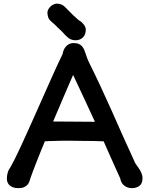

<svg xmlns="http://www.w3.org/2000/svg" viewBox="-20 -1001 806 1036"><path d="M17.1 0ZM17.1 -37.6Q17.1 -53.2 21.5 -69.1Q25.9 -85 37.6 -101.1Q45.9 -115.2 60.3 -144Q74.7 -172.9 92.8 -211.9Q110.8 -251 131.6 -297.1Q152.3 -343.3 173.8 -391.4Q195.3 -439.5 216.6 -487.5Q237.8 -535.6 256.8 -577.9Q275.9 -620.1 291.5 -654.3Q307.1 -688.5 317.9 -709.5Q319.3 -720.2 323.7 -730.7Q328.1 -741.2 335.4 -749.8Q342.8 -758.3 353 -763.4Q363.3 -768.6 377 -768.6Q394.5 -768.6 405.5 -763.7Q416.5 -758.8 423.6 -750.2Q430.7 -741.7 435.1 -730.5Q439.5 -719.2 443.8 -706.5Q447.8 -695.3 451.2 -685.3Q454.6 -675.3 457.5 -669.9Q490.2 -604.5 521.2 -538.1Q552.2 -471.7 582.8 -403.1Q613.3 -334.5 644.5 -264.2Q675.8 -193.8 709.5 -121.1L718.8 -107.4Q722.7 -102.1 728 -94.5Q733.4 -86.9 738 -78.1Q742.7 -69.3 745.8 -59.6Q749 -49.8 749 -40Q749 -10.7 732.4 1.7Q715.8 14.2 691.9 14.2Q678.7 14.2 667.7 10Q656.7 5.9 648.4 -1.2Q640.1 -8.3 635.3 -17.8Q630.4 -27.3 628.9 -38.1Q615.2 -67.9 603.5 -94Q591.8 -120.1 580.8 -144.5Q569.8 -168.9 559.6 -192.1Q549.3 -215.3 539.1 -238.8Q531.2 -238.8 517.1 -239Q502.9 -239.3 485.4 -240.2Q457.5 -240.2 429 -240.7Q400.4 -241.2 370.6 -241.5Q340.8 -241.7 309.1 -241.5Q277.3 -241.2 242.7 -239.7Q237.3 -239.3 232.4 -239Q227.5 -238.8 222.2 -238.8Q208.5 -205.6 196.3 -175.5Q184.1 -145.5 174.3 -120.1Q164.6 -94.7 157 -75Q149.4 -55.2 145.5 -43V-43.5Q142.6 -32.7 138.9 -22.5Q135.3 -12.2 128.4 -4.2Q121.6 3.9 109.6 9Q97.7 14.2 78.1 14.2Q51.8 14.2 34.4 1Q17.1 -12.2 17.1 -37.6ZM266.6 -345.2Q276.9 -345.2 293.2 -345.2Q309.6 -345.2 335.7 -345Q361.8 -344.7 399.9 -344.5Q438 -344.2 492.2 -343.8Q469.7 -392.6 441.4 -453.9Q413.1 -515.1 374.5 -596.7Q363.3 -571.8 350.6 -542Q337.9 -512.2 324 -480Q310.1 -447.8 295.7 -413.6Q281.2 -379.4 266.6 -345.2ZM387.2 -783.7Q376 -783.7 366.9 -786.9Q357.9 -790 350.3 -795.4Q342.8 -800.8 336.2 -807.4Q329.6 -814 323.7 -820.8Q319.8 -824.7 315.2 -829.8Q310.5 -835 306.6 -838.4Q296.4 -847.7 290.5 -853.5Q284.7 -859.4 280.3 -863.8Q275.9 -868.2 271.7 -871.8Q267.6 -875.5 261.2 -880.9Q245.1 -894 240.7 -906Q236.3 -918 235.8 -932.6Q235.8 -940.9 240.2 -949.5Q244.6 -958 251.7 -965.1Q258.8 -972.2 268.3 -976.8Q277.8 -981.4 288.1 -981.4Q297.9 -981.4 310.8 -976.8Q323.7 -972.2 339.4 -954.6Q345.2 -948.7 353 -940.7Q360.8 -932.6 369.6 -924.1Q378.4 -915.5 387.7 -907.2Q397 -898.9 405.3 -891.6Q409.2 -890.1 415.5 -885.3Q421.9 -880.4 428 -873.5Q434.1 -866.7 438.5 -858.6Q442.9 -850.6 442.9 -841.8Q442.9 -814 427.2 -798.8Q411.6 -783.7 387.2 -783.7Z"/></svg>

Font: Autour One
Style: Regular
Weight: 400
Version: Version 1.007; ttfautohint (v0.92) -l 24 -r 24 -G 200 -x 7 -